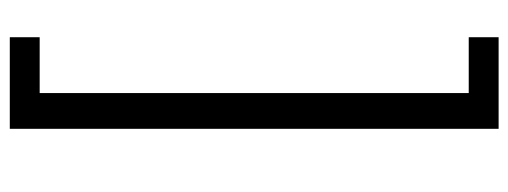

<svg xmlns="http://www.w3.org/2000/svg" viewBox="-343 -529 1038 392"><g transform="rotate(-90 176.0 -333.0)"><path d="M296 -832V-771H182V105H296V166H109V-832Z"/></g></svg>

Font: oriya115
Style: Regular
Weight: 400
Designer: Amélie Bonet and Sol Matas
Foundry: Google LLC
Version: Version 2.003